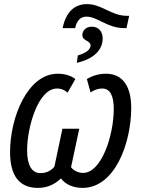

<svg xmlns="http://www.w3.org/2000/svg" viewBox="-20 -905 691 935"><path d="M285 -768H346C354 -806 373 -824 401 -824C455 -824 502 -768 586 -768H596L609 -828H598C522 -828 476 -885 404 -885C340 -885 300 -843 285 -768ZM354 -599C437 -618 480 -662 480 -718C480 -752 460 -775 427 -775C399 -775 381 -757 381 -734C381 -719 392 -712 403 -706C413 -700 421 -695 421 -684C421 -662 396 -646 359 -635ZM164 10C212 10 247 -8 277 -36C296 -10 332 10 382 10C540 10 619 -209 619 -380C619 -485 577 -546 496 -546C464 -546 433 -538 403 -520L421 -455C443 -470 462 -474 478 -474C518 -474 534 -435 534 -375C534 -245 474 -63 385 -63C360 -63 337 -75 326 -91L366 -278H284L245 -94C233 -78 211 -62 177 -62C134 -62 112 -102 112 -173C112 -282 164 -474 258 -474C277 -474 293 -468 309 -454L347 -520C327 -536 296 -546 261 -546C115 -546 29 -335 29 -164C29 -51 73 10 164 10Z"/></svg>

Font: Noto Sans Display SemiCondensed
Style: Italic
Weight: 400
Width: 4
Italic angle: -12°
Designer: Monotype Design Team
Foundry: Monotype Imaging Inc.
Version: Version 1.900